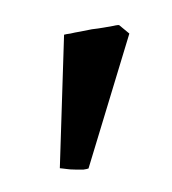

<svg xmlns="http://www.w3.org/2000/svg" viewBox="-49 -767 370 414"><g transform="rotate(10 135.5 -560.0)"><path d="M168.9 -407.2 165 -405.3Q161.1 -403.8 158.2 -402.8Q153.3 -401.9 141.1 -399.9Q128.9 -397.9 123 -397.9Q120.1 -397.9 115 -397.5Q109.9 -397 107.9 -397L66.9 -682.1Q70.8 -684.1 80.1 -687Q88.9 -690.9 100.1 -694.8L124 -704.1Q137.2 -708 147.9 -711.9L168 -719.2Q169.9 -720.2 172.9 -721.2Q175.8 -722.2 177.5 -722.7Q179.2 -723.1 180.2 -723.1L205.1 -709Z"/></g></svg>

Font: Gentium Basic
Style: Bold
Weight: 700
Designer: J. Victor Gaultney and Annie Olsen
Foundry: SIL International
Version: Version 1.100